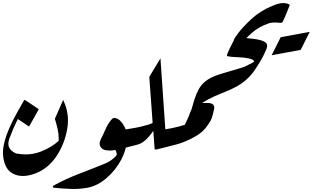

<svg xmlns="http://www.w3.org/2000/svg" viewBox="-20 -1249 2068 1269"><path d="M97.7 -462.4 94.7 -456.1Q67.4 -401.9 42 -333.5Q35.2 -315.4 35.2 -299.8Q35.2 -256.8 87.4 -234.4Q119.6 -228.5 149.4 -228.5Q201.7 -228.5 248 -246.6Q320.3 -274.4 368.2 -318.4V-327.1Q368.2 -363.8 361.3 -395Q353 -430.2 342.8 -463.9L397.5 -588.9Q429.2 -522.5 429.2 -452.1Q429.2 -423.3 423.8 -394.5Q405.8 -293 349.6 -211.4Q294.4 -132.3 210.9 -101.6Q167.5 -85.9 130.9 -85.9Q96.7 -85.9 67.9 -100.1Q8.3 -128.9 0 -224.6Q-0.5 -232.4 -0.5 -240.2Q-0.5 -334 87.4 -494.6Q99.1 -516.6 113.5 -541.5Q127.9 -566.4 141.1 -589.4L156.2 -581.1L157.7 -580.1L236.3 -527.3Q220.2 -497.6 204.1 -469.2Q188 -440.9 171.9 -412.6Z M559.1 -8.3Q513.7 0 466.8 0Q457 0 446.8 -0.5Q389.6 -2.4 335 -8.3Q329.6 -8.3 329.6 -14.2Q329.6 -19.5 334 -22.5Q411.6 -65.4 499 -98.9Q586.4 -132.3 672.9 -167.5Q717.3 -185.1 749 -220.7Q751.5 -224.1 751.5 -229.5Q751.5 -233.4 750.5 -238.3Q747.6 -250.5 742.2 -258.3Q724.6 -253.9 705.1 -253.9Q697.8 -253.9 690.4 -254.9Q662.6 -256.8 649.9 -271.5Q638.7 -283.7 638.7 -299.8Q638.7 -314.5 647.9 -332.5Q664.6 -364.7 679.7 -399.4Q694.8 -434.1 718.8 -460.9Q726.6 -469.7 736.8 -469.7Q741.7 -469.7 747.1 -467.8Q764.2 -461.4 772.9 -452.6Q819.3 -405.3 819.3 -338.9V-332.5Q816.9 -261.7 781.5 -194.1Q746.1 -126.5 686.3 -74Q626.5 -21.5 559.1 -8.3Z M966.8 -741.2 1040.5 -863.8 1074.7 -365.2 1002.4 -259.3 993.2 -384.3Q940.4 -306.6 890.1 -293.5Q839.8 -280.3 755.9 -259.3L777.8 -388.7Q940.4 -411.6 988.8 -436.5Z M1202.1 -424.3Q1215.3 -453.1 1240.2 -508.8Q1265.1 -564.5 1291.5 -564.5Q1309.6 -570.3 1356 -568.4Q1402.3 -566.4 1395 -528.8Q1383.3 -471.7 1371.3 -450.2Q1359.4 -428.7 1335.9 -399.4Q1306.2 -363.3 1245.6 -333.5Q1194.8 -307.6 1146.5 -294.4Q1098.1 -281.2 1046.4 -269Q1036.1 -266.6 1026.4 -264.2Q1016.6 -261.7 1006.3 -259.3L1028.8 -388.2Q1119.6 -398.4 1202.1 -424.3Z M1249 -490.7Q1244.6 -489.7 1242.7 -491.2L1231.4 -492.7Q1238.8 -508.8 1243.7 -520.8Q1248.5 -532.7 1252.9 -550.3Q1276.4 -640.1 1308.6 -682.1Q1341.8 -726.1 1413.1 -751.5Q1440.4 -761.2 1474.4 -770.8Q1508.3 -780.3 1550.8 -793.5Q1587.4 -804.2 1600.3 -809.8Q1613.3 -815.4 1648.9 -834.5Q1657.2 -838.4 1659.7 -843.3Q1655.8 -855.5 1627.4 -862.3Q1594.7 -869.6 1549.3 -871.1Q1503.9 -872.6 1484.9 -877Q1476.1 -878.4 1483.4 -895.5Q1495.6 -924.3 1509.5 -951.2Q1523.4 -978 1537.6 -1007.3L1538.1 -1007.8Q1572.3 -999.5 1640.1 -993.9Q1708 -988.3 1735.4 -967.8Q1752.9 -953.6 1741.5 -926.5Q1730 -899.4 1723.1 -885.3Q1710.9 -860.4 1697 -838.1Q1683.1 -815.9 1668.5 -793Q1619.1 -717.8 1541 -675.8Q1507.3 -657.7 1470.7 -643.3Q1434.1 -628.9 1398.9 -613.3Q1351.1 -591.3 1321.3 -571.8Q1284.2 -544.4 1260.3 -506.3Q1254.9 -497.6 1252 -490.2Z M1967.3 -919.4Q1918.9 -910.6 1871.1 -901.6Q1823.2 -892.6 1775.4 -883.8L1835 -1002.9Q1939.5 -1021.5 2027.3 -1038.6Z M1525.4 -986.8Q1528.3 -994.1 1554.7 -1030.3Q1581.1 -1066.4 1639.9 -1121.6Q1698.7 -1176.8 1779.3 -1210Q1781.7 -1210.4 1785.6 -1212.4V-1211.9Q1786.1 -1212.4 1786.6 -1212.4Q1845.2 -1239.7 1890.1 -1221.2L1895 -1215.3Q1883.8 -1188 1872.8 -1159.4Q1861.8 -1130.9 1848.1 -1105Q1843.8 -1097.7 1834.7 -1097.9Q1825.7 -1098.1 1819.8 -1099.1Q1785.6 -1102.5 1757.8 -1095.7V-1095.2Q1690.4 -1072.8 1643.1 -1030.3Q1619.6 -1009.3 1598.1 -986.8Z"/></svg>

Font: Aref Ruqaa
Style: Regular
Weight: 400
Designer: Abdoulla Aref
Version: Version 0.7